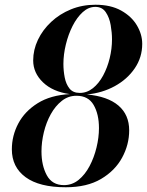

<svg xmlns="http://www.w3.org/2000/svg" viewBox="-20 -780 620 810"><path d="M30 -150Q30 -207.5 57.2 -259Q84.5 -310.5 138.8 -344.5Q193 -378.5 274.5 -383Q202.5 -393 161.2 -432.8Q120 -472.5 120 -525Q120 -570 140 -612Q160 -654 195.8 -687.5Q231.5 -721 279.2 -740.5Q327 -760 382.5 -760Q447 -760 491 -735.5Q535 -711 557.5 -673Q580 -635 580 -595Q580 -538 548.5 -491.8Q517 -445.5 464 -416.5Q411 -387.5 346.5 -381.5Q434 -373.5 479.5 -334.8Q525 -296 525 -230Q525 -170 495.2 -115Q465.5 -60 406.2 -25Q347 10 257.5 10Q146 10 88 -32.5Q30 -75 30 -150ZM247.5 -510.5Q247.5 -481.5 253 -453.2Q258.5 -425 273.2 -406.5Q288 -388 316.5 -388Q347 -388 372 -408Q397 -428 415 -461.2Q433 -494.5 442.8 -534.5Q452.5 -574.5 452.5 -614Q452.5 -642 447 -674Q441.5 -706 426.2 -728.5Q411 -751 382 -751Q353.5 -751 329 -728.8Q304.5 -706.5 286.2 -670.5Q268 -634.5 257.8 -592.2Q247.5 -550 247.5 -510.5ZM155 -141Q155 -82 177.5 -40.5Q200 1 250 1Q284.5 1 311.8 -21.2Q339 -43.5 358 -79.5Q377 -115.5 387.2 -157.8Q397.5 -200 397.5 -239.5Q397.5 -298.5 375 -337.2Q352.5 -376 302.5 -376Q268 -376 240.8 -354.5Q213.5 -333 194.2 -298.2Q175 -263.5 165 -222Q155 -180.5 155 -141Z"/></svg>

Font: Bodoni* 24pt Medium
Style: Italic
Weight: 500
Italic angle: -13°
Version: Version 2.3